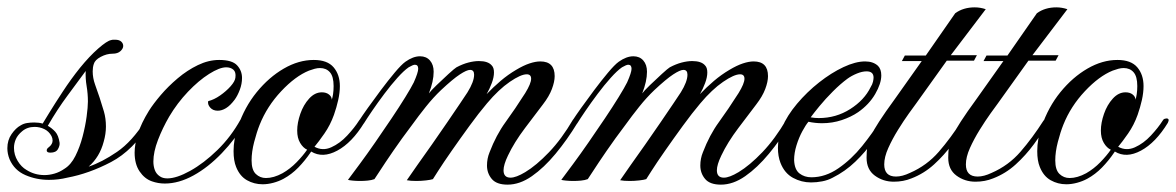

<svg xmlns="http://www.w3.org/2000/svg" viewBox="-24 -487 3197 522"><path d="M380 -165Q383 -165 385 -162Q387 -159 385 -153Q338 -78 278 -46.5Q218 -15 159 -4Q135 2 109 2Q75 2 45 -11Q15 -24 2 -54Q-4 -69 -4 -84Q-4 -106 7.5 -122.5Q19 -139 32 -146Q40 -151 49.5 -152.5Q59 -154 69 -154Q82 -154 92 -151Q95 -156 110 -180.5Q125 -205 147 -238.5Q169 -272 193 -302Q219 -334 243 -355Q267 -376 278 -378Q281 -379 284 -379Q287 -379 289 -379Q300 -379 305.5 -374Q311 -369 311 -362Q311 -355 303.5 -348Q296 -341 282 -341Q266 -341 250 -332.5Q234 -324 231 -313Q228 -304 228 -293Q228 -275 234.5 -257Q241 -239 247 -221Q253 -203 258.5 -184Q264 -165 264 -143Q264 -123 258 -102Q247 -60 217 -34Q253 -46 294 -74Q335 -102 371 -159Q374 -164 376.5 -164.5Q379 -165 380 -165ZM97 -11Q110 -11 124 -15Q138 -19 151 -28Q169 -39 181 -63Q193 -87 200.5 -115.5Q208 -144 211.5 -170Q215 -196 215 -211Q215 -232 211.5 -253Q208 -274 209 -294Q187 -264 159.5 -227Q132 -190 106 -145Q118 -138 126.5 -128.5Q135 -119 138 -99Q139 -91 133.5 -81.5Q128 -72 113 -72Q103 -72 103 -78Q103 -83 109 -87Q119 -95 119 -105Q119 -111 116 -117Q109 -130 96.5 -136Q84 -142 70 -142Q50 -142 36 -130Q24 -120 19 -108.5Q14 -97 14 -85Q14 -66 24 -49.5Q34 -33 48 -25Q70 -11 97 -11Z M424 12Q406 12 389 6Q369 -1 355.5 -21Q342 -41 342 -72Q342 -95 351 -123.5Q360 -152 381 -186Q393 -205 413 -228.5Q433 -252 459 -274Q485 -296 514 -310Q543 -324 572 -324Q607 -324 620.5 -309.5Q634 -295 634 -275Q634 -259 628 -243Q622 -227 614 -216Q602 -200 590.5 -193Q579 -186 568 -186Q555 -186 547.5 -194.5Q540 -203 542 -212Q558 -216 574.5 -227.5Q591 -239 603 -252.5Q615 -266 616 -276Q618 -291 610.5 -297.5Q603 -304 591 -304Q573 -304 544.5 -286Q516 -268 487 -237.5Q458 -207 436 -170Q418 -139 405.5 -106.5Q393 -74 393 -48Q393 -35 397 -24.5Q401 -14 410 -8Q418 -2 431 -2Q456 -2 493 -22.5Q530 -43 567 -79Q604 -115 630 -162Q633 -167 637 -167Q640 -167 642.5 -163.5Q645 -160 644 -156Q616 -109 579 -70.5Q542 -32 502 -10Q462 12 424 12Z M690 14Q667 14 647.5 3Q628 -8 618 -33Q611 -50 611 -76Q611 -109 623 -143Q641 -196 674 -236.5Q707 -277 747.5 -300.5Q788 -324 829 -324Q866 -324 883 -304Q900 -284 900 -253Q900 -235 895.5 -215Q891 -195 884 -175Q874 -147 858 -124Q842 -101 831 -88Q853 -76 876.5 -86.5Q900 -97 920 -118.5Q940 -140 952 -159Q954 -163 957.5 -164Q961 -165 962 -165Q972 -165 966 -153Q933 -99 893 -77.5Q853 -56 822 -75L820 -72Q805 -50 787 -31.5Q769 -13 747 -1Q734 6 719 10Q704 14 690 14ZM699 -3Q720 -3 744 -16Q765 -28 782.5 -46Q800 -64 811 -80Q800 -85 792 -98.5Q784 -112 784 -132Q784 -153 792.5 -177.5Q801 -202 816.5 -219Q832 -236 851 -236Q863 -236 870.5 -230Q878 -224 878 -216Q880 -221 881.5 -231Q883 -241 883 -253Q883 -279 873 -290.5Q863 -302 846 -302Q839 -302 831.5 -300Q824 -298 816 -295Q779 -280 740.5 -239Q702 -198 682 -148Q674 -128 667 -101Q660 -74 660 -51Q660 -25 671.5 -14Q683 -3 699 -3Z M1356 15Q1326 15 1313 -0.5Q1300 -16 1300 -37Q1300 -56 1307 -73Q1325 -120 1350.5 -155Q1376 -190 1404 -234Q1420 -260 1420 -273Q1420 -285 1408 -285Q1392 -285 1362 -264.5Q1332 -244 1300 -206Q1278 -180 1252.5 -145Q1227 -110 1204 -77Q1181 -44 1167 -22Q1153 0 1153 0Q1147 2 1134 3.5Q1121 5 1108 5Q1100 5 1093.5 4.5Q1087 4 1082 3Q1092 -12 1110.5 -38Q1129 -64 1150.5 -94.5Q1172 -125 1192 -154.5Q1212 -184 1227 -206Q1242 -228 1247 -236Q1265 -265 1265 -284Q1265 -297 1254 -297Q1245 -297 1226 -284.5Q1207 -272 1175 -242Q1154 -222 1134 -197Q1114 -172 1096 -147Q1068 -110 1045 -76.5Q1022 -43 1008.5 -22Q995 -1 994 0Q986 3 975.5 4Q965 5 955 5Q944 5 934.5 4Q925 3 922 2Q934 -14 954 -41Q974 -68 996.5 -100.5Q1019 -133 1040.5 -165Q1062 -197 1078 -223Q1094 -249 1101 -263Q1113 -290 1113 -300Q1113 -311 1104 -311Q1099 -311 1087 -304Q1074 -295 1056.5 -275.5Q1039 -256 1021 -232Q1003 -208 988 -186Q973 -164 965 -151Q963 -150 960 -150Q956 -150 954 -153Q952 -156 953 -160Q960 -171 976 -193.5Q992 -216 1011.5 -242Q1031 -268 1049 -289.5Q1067 -311 1078 -319Q1099 -334 1118 -334Q1135 -334 1145 -322.5Q1155 -311 1155 -292Q1155 -266 1142 -233Q1147 -240 1163 -255.5Q1179 -271 1195.5 -286Q1212 -301 1217 -304Q1234 -313 1249.5 -317Q1265 -321 1278 -321Q1303 -321 1313 -309Q1319 -303 1319 -290Q1319 -277 1313 -261Q1307 -245 1299 -231Q1317 -250 1337 -267Q1357 -284 1379 -297Q1399 -309 1415.5 -314.5Q1432 -320 1445 -320Q1484 -320 1484 -280Q1484 -265 1476.5 -245Q1469 -225 1452 -203Q1433 -178 1403.5 -139Q1374 -100 1357 -64Q1345 -39 1345 -24Q1345 -4 1364 -4Q1379 -4 1404 -19Q1434 -37 1468.5 -73Q1503 -109 1534 -162Q1537 -165 1542 -165Q1551 -165 1546 -153Q1518 -107 1486.5 -69Q1455 -31 1422 -8Q1389 15 1356 15Z M1936 15Q1906 15 1893 -0.5Q1880 -16 1880 -37Q1880 -56 1887 -73Q1905 -120 1930.5 -155Q1956 -190 1984 -234Q2000 -260 2000 -273Q2000 -285 1988 -285Q1972 -285 1942 -264.5Q1912 -244 1880 -206Q1858 -180 1832.5 -145Q1807 -110 1784 -77Q1761 -44 1747 -22Q1733 0 1733 0Q1727 2 1714 3.5Q1701 5 1688 5Q1680 5 1673.5 4.5Q1667 4 1662 3Q1672 -12 1690.5 -38Q1709 -64 1730.5 -94.5Q1752 -125 1772 -154.5Q1792 -184 1807 -206Q1822 -228 1827 -236Q1845 -265 1845 -284Q1845 -297 1834 -297Q1825 -297 1806 -284.5Q1787 -272 1755 -242Q1734 -222 1714 -197Q1694 -172 1676 -147Q1648 -110 1625 -76.5Q1602 -43 1588.5 -22Q1575 -1 1574 0Q1566 3 1555.5 4Q1545 5 1535 5Q1524 5 1514.5 4Q1505 3 1502 2Q1514 -14 1534 -41Q1554 -68 1576.5 -100.5Q1599 -133 1620.5 -165Q1642 -197 1658 -223Q1674 -249 1681 -263Q1693 -290 1693 -300Q1693 -311 1684 -311Q1679 -311 1667 -304Q1654 -295 1636.5 -275.5Q1619 -256 1601 -232Q1583 -208 1568 -186Q1553 -164 1545 -151Q1543 -150 1540 -150Q1536 -150 1534 -153Q1532 -156 1533 -160Q1540 -171 1556 -193.5Q1572 -216 1591.5 -242Q1611 -268 1629 -289.5Q1647 -311 1658 -319Q1679 -334 1698 -334Q1715 -334 1725 -322.5Q1735 -311 1735 -292Q1735 -266 1722 -233Q1727 -240 1743 -255.5Q1759 -271 1775.5 -286Q1792 -301 1797 -304Q1814 -313 1829.5 -317Q1845 -321 1858 -321Q1883 -321 1893 -309Q1899 -303 1899 -290Q1899 -277 1893 -261Q1887 -245 1879 -231Q1897 -250 1917 -267Q1937 -284 1959 -297Q1979 -309 1995.5 -314.5Q2012 -320 2025 -320Q2064 -320 2064 -280Q2064 -265 2056.5 -245Q2049 -225 2032 -203Q2013 -178 1983.5 -139Q1954 -100 1937 -64Q1925 -39 1925 -24Q1925 -4 1944 -4Q1959 -4 1984 -19Q2014 -37 2048.5 -73Q2083 -109 2114 -162Q2117 -165 2122 -165Q2131 -165 2126 -153Q2098 -107 2066.5 -69Q2035 -31 2002 -8Q1969 15 1936 15Z M2181 9Q2155 9 2132 -3.5Q2109 -16 2098 -44Q2091 -62 2091 -85Q2091 -113 2102 -140Q2116 -173 2143 -205Q2170 -237 2203 -263Q2236 -289 2269 -304.5Q2302 -320 2328 -320Q2350 -320 2363 -308Q2372 -299 2372 -282Q2372 -260 2355.5 -231.5Q2339 -203 2309 -182Q2290 -169 2264.5 -160.5Q2239 -152 2211 -152Q2202 -152 2192.5 -153Q2183 -154 2174 -156Q2167 -148 2157.5 -130.5Q2148 -113 2141.5 -92Q2135 -71 2135 -52Q2136 -26 2149.5 -15.5Q2163 -5 2182 -5Q2220 -5 2255.5 -29.5Q2291 -54 2320 -90Q2349 -126 2369 -159Q2372 -163 2374 -163.5Q2376 -164 2377 -164Q2380 -164 2382.5 -161Q2385 -158 2383 -153Q2370 -132 2349.5 -103Q2329 -74 2301.5 -47.5Q2274 -21 2240 -4Q2227 3 2211.5 6Q2196 9 2181 9ZM2202 -166Q2249 -166 2287.5 -190.5Q2326 -215 2343 -250Q2348 -258 2349.5 -265Q2351 -272 2351 -276Q2351 -293 2332 -293Q2320 -293 2305.5 -287Q2291 -281 2280 -273Q2261 -259 2240.5 -238.5Q2220 -218 2204 -198.5Q2188 -179 2180 -168Q2185 -167 2191 -166.5Q2197 -166 2202 -166Z M2406 7Q2377 7 2354.5 -9.5Q2332 -26 2332 -58Q2332 -75 2334 -88.5Q2336 -102 2343.5 -117.5Q2351 -133 2366.5 -157Q2382 -181 2409 -218L2482 -321H2428L2436 -336H2493L2573 -451Q2595 -467 2626 -467Q2641 -467 2656 -462L2561 -337H2632L2624 -322H2550L2467 -206Q2461 -198 2447 -178.5Q2433 -159 2417.5 -134Q2402 -109 2391 -84.5Q2380 -60 2380 -40Q2380 -7 2412 -7Q2429 -7 2450 -17Q2496 -37 2528.5 -74.5Q2561 -112 2591 -159Q2594 -163 2600 -163Q2603 -163 2605 -160Q2607 -157 2605 -153Q2587 -125 2565 -95Q2543 -65 2515.5 -40Q2488 -15 2454 -2Q2432 7 2406 7Z M2628 7Q2599 7 2576.5 -9.5Q2554 -26 2554 -58Q2554 -75 2556 -88.5Q2558 -102 2565.5 -117.5Q2573 -133 2588.5 -157Q2604 -181 2631 -218L2704 -321H2650L2658 -336H2715L2795 -451Q2817 -467 2848 -467Q2863 -467 2878 -462L2783 -337H2854L2846 -322H2772L2689 -206Q2683 -198 2669 -178.5Q2655 -159 2639.5 -134Q2624 -109 2613 -84.5Q2602 -60 2602 -40Q2602 -7 2634 -7Q2651 -7 2672 -17Q2718 -37 2750.5 -74.5Q2783 -112 2813 -159Q2816 -163 2822 -163Q2825 -163 2827 -160Q2829 -157 2827 -153Q2809 -125 2787 -95Q2765 -65 2737.5 -40Q2710 -15 2676 -2Q2654 7 2628 7Z M2875 14Q2852 14 2832.5 3Q2813 -8 2803 -33Q2796 -50 2796 -76Q2796 -109 2808 -143Q2826 -196 2859 -236.5Q2892 -277 2932.5 -300.5Q2973 -324 3014 -324Q3051 -324 3068 -304Q3085 -284 3085 -253Q3085 -235 3080.5 -215Q3076 -195 3069 -175Q3059 -147 3043 -124Q3027 -101 3016 -88Q3038 -76 3061.5 -86.5Q3085 -97 3105 -118.5Q3125 -140 3137 -159Q3139 -163 3142.5 -164Q3146 -165 3147 -165Q3157 -165 3151 -153Q3118 -99 3078 -77.5Q3038 -56 3007 -75L3005 -72Q2990 -50 2972 -31.5Q2954 -13 2932 -1Q2919 6 2904 10Q2889 14 2875 14ZM2884 -3Q2905 -3 2929 -16Q2950 -28 2967.5 -46Q2985 -64 2996 -80Q2985 -85 2977 -98.5Q2969 -112 2969 -132Q2969 -153 2977.5 -177.5Q2986 -202 3001.5 -219Q3017 -236 3036 -236Q3048 -236 3055.5 -230Q3063 -224 3063 -216Q3065 -221 3066.5 -231Q3068 -241 3068 -253Q3068 -279 3058 -290.5Q3048 -302 3031 -302Q3024 -302 3016.5 -300Q3009 -298 3001 -295Q2964 -280 2925.5 -239Q2887 -198 2867 -148Q2859 -128 2852 -101Q2845 -74 2845 -51Q2845 -25 2856.5 -14Q2868 -3 2884 -3Z"/></svg>

Font: Fleur De Leah
Style: Regular
Weight: 400
Designer: Robert E. Leuschke
Foundry: Robert E. Leuschke
Version: Version 1.010; ttfautohint (v1.8.3)